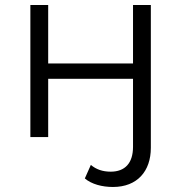

<svg xmlns="http://www.w3.org/2000/svg" viewBox="-20 -546 722 765"><path d="M430 199C527 199 581 136 581 43V-526H510V-293H172V-526H101V0H172V-232H510V39C510 104 478 138 421 138C389 138 363 129 342 111L318 165C345 188 387 199 430 199Z"/></svg>

Font: Montserrat Z
Style: Regular
Weight: 400
Designer: Julieta Ulanovsky
Foundry: Julieta Ulanovsky
Version: Version 8.000